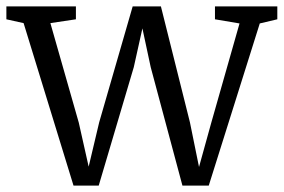

<svg xmlns="http://www.w3.org/2000/svg" viewBox="-27 -574 890 602"><path d="M-7 -513.5V-554H211V-513.5L131 -501.5L220 -189.5L251 -51.5L284 -190.5L389 -554H477.5L568.5 -190.5L597 -50.5L635.5 -189.5L724 -500.5L647 -513.5V-554H842.5V-513.5L787.5 -500.5L627.5 8H545L445.5 -363.5L419.5 -485L392.5 -363.5L282.5 8H203.5L47 -501.5Z"/></svg>

Font: Merriweather 20pt Light
Style: Regular
Weight: 300
Version: Version 2.100